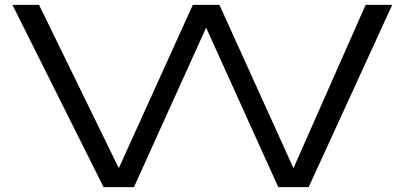

<svg xmlns="http://www.w3.org/2000/svg" viewBox="-20 -770 1665 790"><path d="M773.4 -750H882.8L1187.5 -78.1L1484.4 -750H1593.8L1250 0H1125L828.1 -656.2L531.2 0H406.2L31.2 -750H140.6L468.8 -78.1Z"/></svg>

Font: Michroma
Style: Regular
Weight: 400
Version: Version 1.000